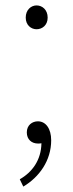

<svg xmlns="http://www.w3.org/2000/svg" viewBox="-20 -523 271 709"><path d="M115 -415C136 -415 156 -430 156 -458C156 -487 136 -503 115 -503C95 -503 75 -487 75 -458C75 -430 95 -415 115 -415ZM66 166C125 131 169 70 169 -5C169 -48 149 -75 120 -75C99 -75 79 -61 79 -34C79 -8 97 7 120 7C124 7 129 7 133 6C132 68 99 113 53 139Z"/></svg>

Font: Genne Gothic ExtraLight
Style: Regular
Weight: 250
Designer: Ryoko NISHIZUKA (kana & ideographs); Paul D. Hunt (Latin, Greek & Cyrillic); Wenlong ZHANG (bopomofo); Sandoll Communica
Foundry: Adobe Systems Incorporated
Version: Version 1.004;PS 1.004;hotconv 16.6.51;makeotf.lib2.5.65220